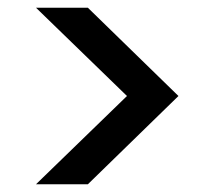

<svg xmlns="http://www.w3.org/2000/svg" viewBox="-20 -611 550 496"><path d="M73 -135 308 -363 73 -591H207L441 -363L207 -135Z"/></svg>

Font: Firefly Display Medium
Style: Regular
Weight: 500
Designer: Colophon Foundry, Jonny Pinhorn
Foundry: Colophon Foundry
Version: Version 1.200; ttfautohint (v1.8.3)